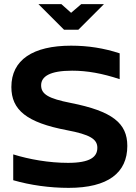

<svg xmlns="http://www.w3.org/2000/svg" viewBox="-20 -900 657 929"><path d="M559 -517V-642C482 -667 407 -679 324 -679C139 -679 35 -610 35 -479C35 -368 109 -307 304 -270C415 -249 451 -227 451 -185C451 -141 417 -112 309 -112C217 -112 121 -129 44 -153V-28C127 -4 221 9 312 9C503 9 596 -64 596 -194C596 -304 524 -362 322 -402C215 -423 179 -444 179 -487C179 -530 221 -558 329 -558C402 -558 474 -545 559 -517ZM166 -880 290 -756H359L483 -880H373L324 -838L277 -880Z"/></svg>

Font: LT Wave Alt Bold
Style: Regular
Weight: 700
Designer: Daniel Lyons
Version: Version 2.5 (Glyphs App)